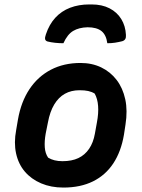

<svg xmlns="http://www.w3.org/2000/svg" viewBox="-20 -834 640 866"><path d="M375 -711Q336 -710 310 -694.5Q284 -679 266 -639Q247 -639 228.5 -641Q210 -643 194 -647Q185 -650 183.5 -657.5Q182 -665 187 -679Q202 -724 229.5 -754Q257 -784 296 -799Q335 -814 383 -814H393Q440 -814 474 -796.5Q508 -779 527 -748Q546 -717 548 -677Q549 -665 545 -658Q541 -651 531 -648Q515 -644 499 -641.5Q483 -639 464 -639Q459 -677 437.5 -694Q416 -711 375 -711ZM343 -550Q395 -550 436.5 -530Q478 -510 506 -473.5Q534 -437 545 -386Q556 -335 546 -272L539 -226Q526 -150 491 -97Q456 -44 399.5 -16Q343 12 266 12Q210 12 165.5 -7Q121 -26 92 -60Q63 -94 52.5 -142Q42 -190 53 -248L61 -295Q75 -375 113 -432Q151 -489 209.5 -519.5Q268 -550 343 -550ZM339 -427Q301 -427 272.5 -411Q244 -395 224.5 -362.5Q205 -330 196 -281L186 -231Q180 -197 182 -169.5Q184 -142 197 -123Q210 -115 226 -111Q242 -107 262 -107Q304 -107 333.5 -121Q363 -135 382 -163Q401 -191 408 -231L417 -281Q425 -323 422.5 -356Q420 -389 407 -412Q394 -420 378 -423.5Q362 -427 339 -427Z"/></svg>

Font: Rec Mono Semicasual
Style: Bold Italic
Weight: 700
Italic angle: -10°
Version: Version 1.085; ttfautohint (v1.8.4.7-5d5b)